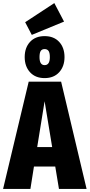

<svg xmlns="http://www.w3.org/2000/svg" viewBox="-35 -1224 581 1244"><path d="M347 0 323 -145H185L162 0H-15L151 -695H361L526 0ZM206 -271H303L254 -568ZM383 -854Q383 -794 348.5 -756Q314 -718 254 -718Q194 -718 159.5 -756Q125 -794 125 -854Q125 -915 159.5 -952.5Q194 -990 254 -990Q314 -990 348.5 -952.5Q383 -915 383 -854ZM221 -854Q221 -802 254 -802Q288 -802 288 -854Q288 -882 279.5 -894Q271 -906 254 -906Q237 -906 229 -894Q221 -882 221 -854ZM317 -1204 380 -1084 171 -998 128 -1080Z"/></svg>

Font: Fira Sans Extra Condensed ExtraBold
Style: Regular
Weight: 800
Width: 1
Designer: Carrois Corporate & Edenspiekermann AG
Foundry: Carrois Corporate GbR & Edenspiekermann AG
Version: Version 4.203